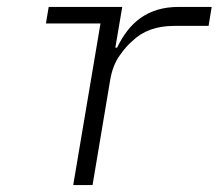

<svg xmlns="http://www.w3.org/2000/svg" viewBox="-20 -536 640 556"><path d="M192 0 271 -468H113L121 -516H334L314 -398H319Q332 -425 348.5 -446.5Q365 -468 386.5 -483.5Q408 -499 435.5 -507.5Q463 -516 499 -516H593L584 -461H484Q408 -461 363 -417Q346 -403 326 -374.5Q306 -346 299 -304L248 0Z"/></svg>

Font: IBM Plex Mono Light
Style: Italic
Weight: 300
Italic angle: -9°
Monospace: yes
Designer: Mike Abbink, Paul van der Laan, Pieter van Rosmalen
Foundry: Bold Monday
Version: Version 2.3